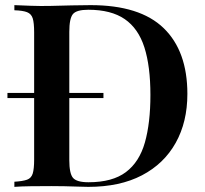

<svg xmlns="http://www.w3.org/2000/svg" viewBox="-20 -728 798 748"><path d="M333 -708Q525 -708 617.5 -618.5Q710 -529 710 -362Q710 -253 664.5 -171.5Q619 -90 533 -45Q447 0 324 0Q309 0 283.5 -1Q258 -2 230.5 -2.5Q203 -3 180 -3Q139 -3 100 -2.5Q61 -2 36 0V-20Q69 -22 85.5 -28Q102 -34 107.5 -52Q113 -70 113 -106V-602Q113 -639 107.5 -656.5Q102 -674 85.5 -680.5Q69 -687 36 -688V-708Q61 -707 100 -705.5Q139 -704 178 -705Q214 -706 259 -707Q304 -708 333 -708ZM324 -690Q278 -690 264 -673Q250 -656 250 -604V-104Q250 -52 264.5 -35Q279 -18 325 -18Q418 -18 470.5 -57.5Q523 -97 544.5 -173Q566 -249 566 -358Q566 -470 542.5 -543.5Q519 -617 466 -653.5Q413 -690 324 -690ZM383 -366V-346H9V-366Z"/></svg>

Font: Playfair Display SemiBold
Style: Regular
Weight: 600
Designer: Claus Eggers Sørensen
Foundry: Claus Eggers Sørensen
Version: Version 1.203